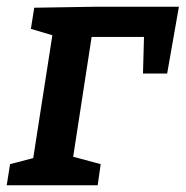

<svg xmlns="http://www.w3.org/2000/svg" viewBox="-27 -552 553 572"><path d="M75 -529 261 -532H506L471 -333H399L402 -442H246L191 -85L273 -63L264 0H-7L3 -63L72 -81L129 -447L65 -466Z"/></svg>

Font: Bitter Pro SemiBold
Style: Italic
Weight: 600
Italic angle: -9°
Designer: Sol Matas, and Bitter project Authors
Foundry: Sol Matas
Version: Version 1.010